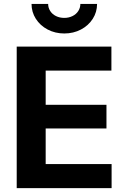

<svg xmlns="http://www.w3.org/2000/svg" viewBox="-20 -967 647 987"><path d="M65.9 -727.5H552.7V-604H214.8V-428.2H527.3V-306.6H214.8V-123.5H553.7V0H65.9ZM142.1 -946.8H227.5Q227.5 -926.8 238.3 -910.2Q249 -893.6 268 -884.3Q286.9 -875 310.5 -875Q333.5 -875 352.5 -884.3Q371.6 -893.6 382.3 -910.2Q393.1 -926.8 393.1 -946.8H479Q479 -905 456.8 -870.2Q434.6 -835.4 396 -815.2Q357.4 -794.9 310.5 -794.9Q263.7 -794.9 225.1 -815.2Q186.5 -835.4 164.3 -870.2Q142.1 -905 142.1 -946.8Z"/></svg>

Font: Inter RS Variable
Style: Regular
Weight: 400
Designer: Rasmus Andersson (customised by Maria Ramos and Noel Pretorius)
Foundry: rsms
Version: Version 3.001;Glyphs 3.2.3 (3260)